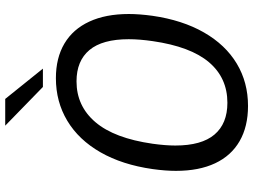

<svg xmlns="http://www.w3.org/2000/svg" viewBox="-140 -844 994 754"><g transform="rotate(-90 357.0 -467.0)"><path d="M63 -273Q63 -314 70 -364.5Q87 -484 136 -569.5Q185 -655 259.8 -699.8Q334.5 -744.5 427 -744.5Q506.5 -744.5 563 -711Q619.5 -677.5 649.2 -613.2Q679 -549 679 -458Q679 -417 672 -365.5Q655 -247.5 606.5 -163Q558 -78.5 484.2 -34.2Q410.5 10 318 10Q237 10 179.8 -23Q122.5 -56 92.8 -119.2Q63 -182.5 63 -273ZM162.5 -275.5Q162.5 -172.5 205.5 -121.8Q248.5 -71 330.5 -71Q428 -71 489.5 -143.2Q551 -215.5 572.5 -364.5Q580 -416.5 580 -458.5Q580 -562 537.5 -612.8Q495 -663.5 414.5 -663.5Q317.5 -663.5 254.2 -589.2Q191 -515 169.5 -364.5Q162.5 -314 162.5 -275.5ZM464.5 -795.5H392.5L240.5 -943.5H345.5Z"/></g></svg>

Font: 1883 Sans
Style: Italic
Weight: 400
Italic angle: -8°
Designer: 1883 Sans project is a fork of Public Sans.
Version: Version 1.009